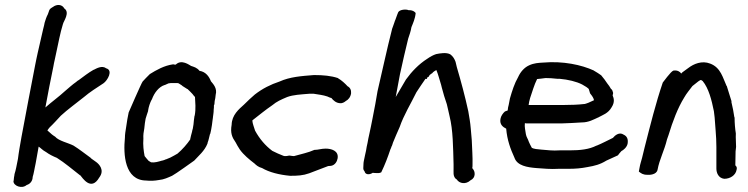

<svg xmlns="http://www.w3.org/2000/svg" viewBox="-20 -722 2999 770"><path d="M38 -21C37 -14 35 -7 35 1L34 5C34 23 67 37 87 20C104 15 111 0 111 -12C111 -14 113 -18 114 -23L117 -37C118 -45 121 -55 123 -67L135 -134C143 -129 150 -120 165 -112C177 -103 193 -95 208 -89C240 -69 270 -43 301 -19H302C310 -10 345 47 378 -10C401 -40 377 -64 366 -72C359 -78 349 -83 343 -89L342 -91H341C320 -106 299 -123 275 -138C254 -149 215 -157 201 -174C197 -176 195 -178 188 -183C183 -188 175 -194 170 -199C173 -203 176 -208 179 -211C193 -224 210 -243 224 -258C251 -283 286 -308 317 -333C339 -352 369 -371 395 -388C411 -399 435 -440 406 -448C389 -461 366 -447 356 -442H355C334 -430 315 -415 296 -401C293 -399 290 -398 285 -393C278 -388 270 -382 262 -375L241 -357C216 -334 188 -314 162 -291C172 -345 183 -403 194 -455C197 -474 202 -491 205 -508C214 -548 221 -589 232 -624L233 -627C234 -635 262 -672 238 -688C229 -705 208 -706 192 -694C186 -691 181 -687 178 -682L172 -665C166 -654 162 -641 159 -631C158 -625 156 -616 153 -605C146 -575 138 -540 131 -509C128 -494 124 -478 121 -461C103 -370 84 -267 66 -172L58 -126C55 -111 54 -97 52 -85C50 -73 47 -62 45 -50C43 -41 41 -32 38 -23Z M486 -213C483 -196 481 -182 481 -170C474 -102 480 1 566 2C584 4 600 3 617 0C638 -2 654 -10 670 -17C681 -22 759 -78 759 -78C776 -97 800 -116 812 -146L813 -151C817 -160 819 -174 822 -184L823 -185C824 -190 826 -196 827 -203L830 -221C832 -232 832 -242 834 -251V-252C835 -262 837 -270 837 -282C838 -287 838 -295 838 -300L840 -304V-305C841 -310 840 -314 841 -317C843 -323 844 -333 845 -342C852 -368 835 -385 826 -396C819 -414 806 -434 780 -438C770 -451 757 -454 745 -458V-459H744C741 -460 708 -486 685 -463H680L675 -464H674C638 -459 607 -441 581 -425C577 -422 552 -395 552 -395C547 -389 496 -271 496 -271C492 -253 489 -234 486 -213ZM564 -246C567 -255 570 -266 574 -277V-279C576 -293 582 -311 588 -322L589 -323C599 -351 618 -374 640 -381H641C649 -384 655 -388 657 -388H659C663 -389 667 -389 672 -389H687C691 -389 692 -389 696 -388C701 -384 709 -381 712 -377L731 -365H732C737 -360 747 -351 752 -345C755 -341 757 -338 762 -333C763 -311 766 -287 761 -259L760 -257C758 -244 757 -235 756 -223L753 -205C752 -202 751 -200 750 -193C747 -184 745 -173 743 -165V-163C731 -145 711 -122 692 -106C688 -104 683 -101 678 -98L663 -90C659 -88 651 -85 646 -83H645C641 -81 636 -79 631 -78H630C616 -74 601 -69 586 -71C584 -72 582 -73 576 -77C570 -83 566 -89 560 -96C556 -116 553 -140 555 -166V-167C554 -179 556 -194 559 -209V-210C560 -223 562 -235 564 -246Z M909 -222C903 -188 911 -171 925 -151C929 -143 936 -131 942 -122C957 -101 980 -82 1001 -66C1007 -60 1016 -52 1031 -48C1060 -31 1100 -21 1143 -17H1144C1173 -17 1195 -18 1220 -27C1245 -36 1271 -47 1296 -56L1308 -57C1324 -60 1332 -75 1334 -87C1339 -118 1308 -126 1286 -126C1269 -126 1256 -121 1243 -121H1241C1217 -110 1187 -104 1159 -96C1155 -96 1148 -97 1142 -98H1139C1134 -97 1130 -96 1126 -96C1122 -96 1120 -96 1117 -97C1104 -102 1085 -110 1072 -117C1044 -138 1021 -165 1003 -198C999 -212 993 -225 992 -238L993 -240C1019 -260 1044 -281 1072 -300C1090 -315 1106 -322 1132 -333C1157 -342 1185 -343 1220 -346H1238C1256 -343 1276 -341 1293 -335C1298 -333 1303 -330 1309 -329C1316 -320 1328 -308 1346 -308H1348C1354 -309 1360 -311 1367 -317C1377 -322 1386 -333 1388 -348C1389 -361 1384 -371 1374 -376C1364 -387 1350 -400 1336 -408L1335 -409C1308 -418 1276 -421 1240 -421H1239C1189 -417 1143 -414 1101 -395C1065 -383 1033 -367 1002 -343C988 -331 974 -318 958 -302C938 -284 910 -261 909 -222Z M1439 -76C1437 -67 1438 -58 1437 -49C1437 -44 1437 -41 1442 -35C1445 -21 1461 -20 1475 -29C1481 -28 1486 -28 1491 -28C1496 -28 1502 -27 1509 -31C1524 -62 1535 -91 1546 -124C1548 -127 1548 -128 1550 -134C1553 -138 1554 -145 1556 -150C1563 -168 1573 -190 1583 -213C1599 -260 1628 -307 1650 -352C1662 -370 1675 -390 1685 -404L1686 -407C1687 -406 1686 -405 1688 -405L1692 -406L1694 -412C1696 -413 1698 -414 1699 -414L1700 -416L1703 -421C1707 -424 1710 -427 1714 -429L1715 -430L1716 -432C1721 -436 1726 -439 1730 -441C1737 -425 1742 -404 1749 -382L1752 -370C1758 -347 1764 -327 1772 -304C1776 -289 1779 -272 1783 -256C1797 -200 1797 -131 1799 -63V-45C1800 -37 1794 -12 1812 -2C1822 14 1848 19 1867 1C1889 -9 1886 -35 1876 -45C1876 -45 1875 -47 1874 -48C1875 -52 1875 -56 1875 -61C1876 -91 1873 -129 1872 -160L1868 -206C1866 -231 1862 -253 1858 -276C1845 -336 1829 -395 1812 -453L1807 -474C1803 -485 1797 -496 1786 -504C1770 -513 1744 -508 1729 -505C1717 -501 1706 -495 1693 -486C1660 -465 1631 -435 1608 -403C1593 -377 1581 -357 1567 -333L1584 -424C1595 -473 1606 -524 1617 -567C1622 -582 1627 -595 1630 -613C1636 -628 1645 -647 1647 -670C1642 -676 1634 -682 1619 -681C1609 -686 1583 -684 1577 -673L1573 -663C1571 -657 1568 -650 1565 -641C1565 -641 1563 -638 1562 -633C1559 -626 1556 -614 1552 -605V-604C1533 -531 1507 -410 1494 -356L1485 -304C1482 -285 1477 -266 1474 -247C1470 -224 1465 -204 1461 -184C1458 -172 1456 -160 1454 -149C1451 -138 1450 -129 1448 -118L1444 -100Z M1987 -245C1983 -222 1998 -212 2010 -206C2014 -160 2027 -125 2043 -90C2054 -57 2095 -51 2131 -48C2159 -46 2188 -43 2221 -45H2260C2288 -45 2311 -47 2336 -52C2365 -57 2386 -62 2412 -78C2426 -84 2443 -92 2458 -99C2462 -105 2467 -110 2472 -116C2480 -120 2494 -131 2497 -146C2500 -165 2494 -176 2481 -182C2464 -194 2446 -179 2438 -169C2417 -159 2395 -147 2373 -138H2372C2343 -123 2307 -119 2264 -119H2224C2197 -117 2176 -120 2151 -122C2136 -123 2120 -125 2113 -129C2109 -136 2104 -146 2101 -153C2097 -166 2091 -172 2089 -184C2087 -199 2083 -213 2085 -228C2089 -227 2094 -227 2096 -227H2230C2258 -228 2285 -229 2313 -231C2341 -231 2361 -243 2379 -251H2380L2381 -252C2397 -261 2419 -267 2433 -292C2446 -312 2442 -328 2437 -339L2439 -349C2437 -356 2436 -362 2430 -366C2426 -373 2421 -381 2415 -388C2409 -398 2400 -409 2391 -420C2382 -426 2374 -432 2363 -438H2362V-439C2312 -462 2238 -478 2158 -471C2140 -470 2121 -469 2102 -460C2082 -451 2067 -433 2058 -413C2043 -387 2034 -358 2025 -327L2020 -301C2018 -295 2017 -289 2016 -279L2005 -275C1997 -268 1989 -257 1987 -245ZM2100 -301C2101 -309 2103 -319 2106 -329C2115 -355 2122 -381 2134 -405C2143 -406 2155 -407 2168 -409C2182 -409 2198 -408 2215 -406H2224C2258 -403 2292 -395 2315 -383C2323 -378 2343 -368 2342 -362C2345 -355 2345 -347 2350 -343C2355 -337 2362 -326 2362 -320C2354 -317 2348 -313 2340 -310C2334 -308 2327 -305 2325 -305H2324C2298 -302 2270 -301 2243 -301Z M2542 -34C2551 -27 2558 -21 2576 -21C2584 -20 2613 -21 2617 -41C2625 -84 2644 -117 2655 -163L2661 -180C2678 -236 2698 -289 2724 -331C2733 -347 2745 -361 2757 -377L2781 -396C2783 -398 2787 -399 2789 -401H2792C2794 -400 2795 -399 2798 -397C2822 -368 2834 -321 2843 -276L2846 -251C2847 -234 2849 -215 2850 -198C2854 -155 2853 -111 2853 -64V-46C2853 -29 2861 -8 2884 -5H2885C2907 -5 2930 -18 2934 -41C2935 -46 2937 -52 2929 -59C2929 -75 2930 -96 2930 -115L2932 -133C2932 -152 2930 -168 2931 -185V-187C2928 -205 2926 -229 2926 -250V-251L2925 -252C2923 -262 2922 -271 2920 -282L2913 -314L2914 -315C2908 -336 2901 -355 2895 -376V-377H2894C2879 -409 2871 -451 2828 -467C2795 -480 2762 -466 2740 -449C2739 -448 2733 -444 2729 -441L2718 -433C2716 -432 2716 -431 2712 -427C2707 -435 2696 -441 2682 -439H2681C2670 -436 2639 -391 2638 -391C2610 -309 2588 -220 2565 -130L2555 -89C2552 -77 2547 -63 2545 -50Z"/></svg>

Font: Scribbler
Style: ExBdIta
Weight: 800
Designer: Mew Too
Foundry: Cannot Into Space Fonts
Version: Version 1.001